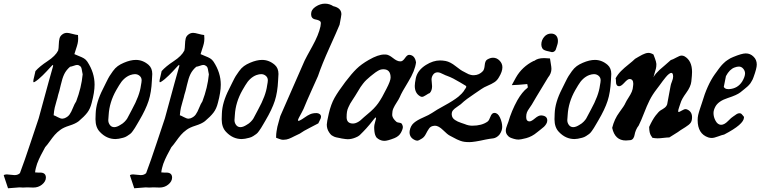

<svg xmlns="http://www.w3.org/2000/svg" viewBox="-108 -760 4119 1040"><path d="M109.4 174.8Q140.6 174.8 140.6 202.1Q140.6 222.7 119.1 240.2Q99.6 255.9 72.3 255.9Q67.4 255.9 56.2 255.4Q44.9 254.9 39.1 254.9Q25.4 254.9 17.6 255.9Q10.7 255.9 5.4 255.4Q0 254.9 -2 254.9Q-11.7 254.9 -64.5 259.8L-87.9 189.5Q-83 184.6 -71.3 184.6Q-65.4 184.6 -51.3 186.5Q-37.1 188.5 -29.3 188.5Q-10.7 188.5 0 177.7Q25.4 110.4 57.1 14.2Q88.9 -82 101.6 -119.1Q170.9 -374 177.7 -395.5Q179.7 -400.4 179.7 -406.2Q179.7 -408.2 178.7 -408.2Q175.8 -408.2 161.1 -391.6Q146.5 -375 123.5 -352.1Q100.6 -329.1 80.1 -316.4Q76.2 -314.5 75.2 -314.5Q72.3 -314.5 72.3 -320.3Q72.3 -326.2 77.6 -346.7Q83 -367.2 84 -375Q106.4 -400.4 149.4 -428.7Q192.4 -457 207 -486.3Q210 -498 210.4 -518.1Q210.9 -538.1 214.4 -551.8Q217.8 -565.4 230.5 -574.2Q241.2 -582 254.9 -582Q263.7 -582 283.2 -576.7Q302.7 -571.3 314.5 -570.3Q315.4 -563.5 315.4 -550.8Q315.4 -537.1 312.5 -524.4Q309.6 -511.7 303.2 -493.2Q296.9 -474.6 294.9 -466.8Q304.7 -461.9 320.3 -456.1Q335.9 -450.2 346.7 -443.8Q357.4 -437.5 365.2 -425.8Q404.3 -366.2 404.3 -301.8Q404.3 -260.7 388.7 -203.1Q380.9 -170.9 364.7 -149.9Q348.6 -128.9 318.4 -103.5Q300.8 -89.8 268.1 -79.6Q235.4 -69.3 218.8 -56.6Q201.2 -43.9 188.5 -29.3Q175.8 -14.6 162.1 4.9Q148.4 24.4 136.7 37.1Q133.8 43 125 59.1Q116.2 75.2 112.8 82Q109.4 88.9 102.5 103.5Q95.7 118.2 92.8 127.4Q89.8 136.7 86.4 149.4Q83 162.1 82 173.8Q86.9 174.8 97.7 174.8ZM271.5 -398.4Q251 -380.9 240.2 -358.9Q229.5 -336.9 221.2 -299.8Q212.9 -262.7 207 -246.1Q204.1 -231.4 198.2 -212.9Q192.4 -194.3 188.5 -177.2Q184.6 -160.2 182.6 -135.7Q189.5 -133.8 204.6 -125.5Q219.7 -117.2 229.5 -117.2Q232.4 -117.2 240.2 -119.1Q258.8 -126 268.6 -139.6Q278.3 -153.3 287.1 -175.8Q295.9 -198.2 304.7 -210.9Q333 -285.2 339.8 -357.4Q337.9 -364.3 336.4 -375Q335 -385.7 332.5 -393.1Q330.1 -400.4 322.3 -404.3Q317.4 -408.2 309.6 -408.2Q303.7 -408.2 291.5 -403.8Q279.3 -399.4 271.5 -398.4Z M433.6 -44.9Q409.2 -69.3 409.2 -114.3Q409.2 -119.1 409.7 -128.9Q410.2 -138.7 410.2 -144.5Q412.1 -205.1 449.2 -277.3Q454.1 -287.1 466.8 -313Q479.5 -338.9 485.4 -348.1Q491.2 -357.4 503.4 -374.5Q515.6 -391.6 529.8 -401.9Q543.9 -412.1 562.5 -419.9Q598.6 -435.5 627.9 -435.5Q666 -435.5 697.3 -408.2Q716.8 -390.6 716.8 -359.4Q716.8 -349.6 714.8 -324.2Q711.9 -259.8 696.8 -213.4Q681.6 -167 646.5 -107.4Q643.6 -102.5 634.8 -87.4Q626 -72.3 622.6 -66.9Q619.1 -61.5 611.3 -50.3Q603.5 -39.1 596.7 -34.2Q589.8 -29.3 580.1 -22.9Q570.3 -16.6 558.6 -13.7Q533.2 -6.8 517.6 -6.8Q469.7 -6.8 433.6 -44.9ZM478.5 -109.4Q478.5 -94.7 487.3 -83Q496.1 -71.3 510.7 -71.3Q525.4 -71.3 544.9 -84Q557.6 -90.8 567.4 -101.1Q577.1 -111.3 581.1 -118.2Q585 -125 593.8 -142.1Q602.5 -159.2 606.4 -166Q648.4 -242.2 655.3 -296.9Q659.2 -316.4 659.2 -325.2Q659.2 -339.8 648.4 -349.1Q637.7 -358.4 623 -358.4Q612.3 -358.4 597.7 -353.5Q561.5 -339.8 537.1 -297.9Q535.2 -294.9 521.5 -271.5Q484.4 -206.1 480.5 -136.7Q480.5 -131.8 479.5 -122.6Q478.5 -113.3 478.5 -109.4Z M793 174.8Q824.2 174.8 824.2 202.1Q824.2 222.7 802.7 240.2Q783.2 255.9 755.9 255.9Q751 255.9 739.7 255.4Q728.5 254.9 722.7 254.9Q709 254.9 701.2 255.9Q694.3 255.9 689 255.4Q683.6 254.9 681.6 254.9Q671.9 254.9 619.1 259.8L595.7 189.5Q600.6 184.6 612.3 184.6Q618.2 184.6 632.3 186.5Q646.5 188.5 654.3 188.5Q672.9 188.5 683.6 177.7Q709 110.4 740.7 14.2Q772.5 -82 785.2 -119.1Q854.5 -374 861.3 -395.5Q863.3 -400.4 863.3 -406.2Q863.3 -408.2 862.3 -408.2Q859.4 -408.2 844.7 -391.6Q830.1 -375 807.1 -352.1Q784.2 -329.1 763.7 -316.4Q759.8 -314.5 758.8 -314.5Q755.9 -314.5 755.9 -320.3Q755.9 -326.2 761.2 -346.7Q766.6 -367.2 767.6 -375Q790 -400.4 833 -428.7Q876 -457 890.6 -486.3Q893.6 -498 894 -518.1Q894.5 -538.1 897.9 -551.8Q901.4 -565.4 914.1 -574.2Q924.8 -582 938.5 -582Q947.3 -582 966.8 -576.7Q986.3 -571.3 998 -570.3Q999 -563.5 999 -550.8Q999 -537.1 996.1 -524.4Q993.2 -511.7 986.8 -493.2Q980.5 -474.6 978.5 -466.8Q988.3 -461.9 1003.9 -456.1Q1019.5 -450.2 1030.3 -443.8Q1041 -437.5 1048.8 -425.8Q1087.9 -366.2 1087.9 -301.8Q1087.9 -260.7 1072.3 -203.1Q1064.5 -170.9 1048.3 -149.9Q1032.2 -128.9 1002 -103.5Q984.4 -89.8 951.7 -79.6Q918.9 -69.3 902.3 -56.6Q884.8 -43.9 872.1 -29.3Q859.4 -14.6 845.7 4.9Q832 24.4 820.3 37.1Q817.4 43 808.6 59.1Q799.8 75.2 796.4 82Q793 88.9 786.1 103.5Q779.3 118.2 776.4 127.4Q773.4 136.7 770 149.4Q766.6 162.1 765.6 173.8Q770.5 174.8 781.2 174.8ZM955.1 -398.4Q934.6 -380.9 923.8 -358.9Q913.1 -336.9 904.8 -299.8Q896.5 -262.7 890.6 -246.1Q887.7 -231.4 881.8 -212.9Q876 -194.3 872.1 -177.2Q868.2 -160.2 866.2 -135.7Q873 -133.8 888.2 -125.5Q903.3 -117.2 913.1 -117.2Q916 -117.2 923.8 -119.1Q942.4 -126 952.1 -139.6Q961.9 -153.3 970.7 -175.8Q979.5 -198.2 988.3 -210.9Q1016.6 -285.2 1023.4 -357.4Q1021.5 -364.3 1020 -375Q1018.6 -385.7 1016.1 -393.1Q1013.7 -400.4 1005.9 -404.3Q1001 -408.2 993.2 -408.2Q987.3 -408.2 975.1 -403.8Q962.9 -399.4 955.1 -398.4Z M1117.2 -44.9Q1092.8 -69.3 1092.8 -114.3Q1092.8 -119.1 1093.3 -128.9Q1093.8 -138.7 1093.8 -144.5Q1095.7 -205.1 1132.8 -277.3Q1137.7 -287.1 1150.4 -313Q1163.1 -338.9 1168.9 -348.1Q1174.8 -357.4 1187 -374.5Q1199.2 -391.6 1213.4 -401.9Q1227.5 -412.1 1246.1 -419.9Q1282.2 -435.5 1311.5 -435.5Q1349.6 -435.5 1380.9 -408.2Q1400.4 -390.6 1400.4 -359.4Q1400.4 -349.6 1398.4 -324.2Q1395.5 -259.8 1380.4 -213.4Q1365.2 -167 1330.1 -107.4Q1327.1 -102.5 1318.4 -87.4Q1309.6 -72.3 1306.2 -66.9Q1302.7 -61.5 1294.9 -50.3Q1287.1 -39.1 1280.3 -34.2Q1273.4 -29.3 1263.7 -22.9Q1253.9 -16.6 1242.2 -13.7Q1216.8 -6.8 1201.2 -6.8Q1153.3 -6.8 1117.2 -44.9ZM1162.1 -109.4Q1162.1 -94.7 1170.9 -83Q1179.7 -71.3 1194.3 -71.3Q1209 -71.3 1228.5 -84Q1241.2 -90.8 1251 -101.1Q1260.7 -111.3 1264.6 -118.2Q1268.6 -125 1277.3 -142.1Q1286.1 -159.2 1290 -166Q1332 -242.2 1338.9 -296.9Q1342.8 -316.4 1342.8 -325.2Q1342.8 -339.8 1332 -349.1Q1321.3 -358.4 1306.6 -358.4Q1295.9 -358.4 1281.2 -353.5Q1245.1 -339.8 1220.7 -297.9Q1218.8 -294.9 1205.1 -271.5Q1168 -206.1 1164.1 -136.7Q1164.1 -131.8 1163.1 -122.6Q1162.1 -113.3 1162.1 -109.4Z M1652.3 -740.2Q1676.8 -740.2 1697.3 -726.6Q1741.2 -716.8 1741.2 -682.6Q1741.2 -676.8 1731.4 -626Q1717.8 -592.8 1676.8 -502Q1635.7 -411.1 1614.3 -347.7Q1607.4 -332 1580.1 -271.5Q1552.7 -210.9 1536.1 -169.9Q1533.2 -163.1 1525.4 -148.9Q1517.6 -134.8 1511.7 -123.5Q1505.9 -112.3 1505.9 -108.4Q1505.9 -105.5 1508.8 -105.5Q1511.7 -105.5 1513.7 -106.4Q1526.4 -112.3 1542 -123.5Q1557.6 -134.8 1571.8 -141.1Q1585.9 -147.5 1606.4 -147.5Q1616.2 -147.5 1623.5 -142.1Q1630.9 -136.7 1630.9 -127Q1630.9 -120.1 1624.5 -108.9Q1618.2 -97.7 1616.2 -91.8Q1604.5 -85 1570.3 -67.9Q1536.1 -50.8 1515.6 -36.1Q1503.9 -31.2 1487.3 -22.5Q1470.7 -13.7 1457 -8.3Q1443.4 -2.9 1426.8 -2.9H1423.8Q1416 -2.9 1403.8 -7.8Q1391.6 -12.7 1387.7 -13.7V-21.5Q1387.7 -34.2 1390.1 -49.3Q1392.6 -64.5 1394.5 -73.7Q1396.5 -83 1402.3 -102.5Q1408.2 -122.1 1410.2 -130.9L1542 -431.6Q1548.8 -446.3 1583.5 -508.8Q1618.2 -571.3 1627.9 -617.2Q1631.8 -637.7 1627.9 -642.6Q1623 -650.4 1600.1 -654.8Q1577.1 -659.2 1577.1 -683.6Q1577.1 -708 1602.1 -724.1Q1627 -740.2 1652.3 -740.2Z M1769.5 -125Q1769.5 -90.8 1804.7 -90.8Q1814.5 -90.8 1825.7 -96.2Q1836.9 -101.6 1844.2 -107.9Q1851.6 -114.3 1864.3 -126Q1877 -137.7 1883.8 -142.6Q1919.9 -171.9 1940.4 -200.7Q1960.9 -229.5 1985.4 -279.3Q2007.8 -322.3 2007.8 -339.8Q2007.8 -384.8 1968.8 -384.8Q1960.9 -384.8 1953.6 -382.8Q1946.3 -380.9 1938.5 -376Q1930.7 -371.1 1926.3 -368.2Q1921.9 -365.2 1911.6 -356.9Q1901.4 -348.6 1897.5 -345.7Q1885.7 -335.9 1876.5 -327.1Q1867.2 -318.4 1857.9 -306.2Q1848.6 -293.9 1844.7 -288.1Q1840.8 -282.2 1830.1 -264.2Q1819.3 -246.1 1815.4 -240.2Q1811.5 -233.4 1801.8 -219.2Q1792 -205.1 1788.6 -198.2Q1785.2 -191.4 1779.3 -179.2Q1773.4 -167 1771.5 -154.3Q1769.5 -141.6 1769.5 -125ZM1819.3 -15.6Q1796.9 -5.9 1775.4 -5.9Q1766.6 -5.9 1743.2 -9.8Q1740.2 -10.7 1732.4 -12.2Q1724.6 -13.7 1722.2 -14.2Q1719.7 -14.6 1712.9 -16.1Q1706.1 -17.6 1703.6 -19Q1701.2 -20.5 1695.8 -22.9Q1690.4 -25.4 1687.5 -27.8Q1684.6 -30.3 1681.2 -34.2Q1677.7 -38.1 1674.8 -43Q1662.1 -61.5 1662.1 -85Q1662.1 -97.7 1672.9 -144.5Q1684.6 -195.3 1704.1 -230Q1723.6 -264.6 1762.7 -316.4Q1796.9 -361.3 1822.8 -386.7Q1848.6 -412.1 1889.6 -435.5Q1940.4 -464.8 1973.6 -464.8H1981.4Q1998 -463.9 2020.5 -445.8Q2043 -427.7 2058.6 -427.7H2063.5Q2074.2 -428.7 2085.9 -445.8Q2097.7 -462.9 2107.4 -462.9H2110.4Q2139.6 -460 2145.5 -421.9Q2139.6 -376 2103.5 -317.4Q2067.4 -258.8 2057.6 -234.4Q2051.8 -221.7 2040.5 -204.6Q2029.3 -187.5 2022.9 -173.3Q2016.6 -159.2 2016.6 -142.6V-134.8Q2018.6 -118.2 2040 -99.6Q2043.9 -96.7 2055.2 -95.2Q2066.4 -93.8 2069.3 -87.9Q2074.2 -78.1 2074.2 -72.3Q2074.2 -60.5 2063.5 -41Q2052.7 -21.5 2028.3 -11.7Q1991.2 2.9 1974.6 2.9Q1956.1 2.9 1940.4 -7.8Q1936.5 -10.7 1933.1 -13.7Q1929.7 -16.6 1927.7 -21.5Q1925.8 -26.4 1924.3 -28.8Q1922.9 -31.2 1921.9 -37.6Q1920.9 -43.9 1920.4 -46.4Q1919.9 -48.8 1919.4 -56.6Q1918.9 -64.5 1918.9 -66.4V-72.3Q1918.9 -82 1923.3 -96.7Q1927.7 -111.3 1928.7 -117.2V-121.1Q1928.7 -124 1927.7 -124Q1924.8 -124 1916 -112.8Q1907.2 -101.6 1895 -86.4Q1882.8 -71.3 1876 -64.5Q1869.1 -57.6 1858.9 -46.4Q1848.6 -35.2 1840.3 -27.8Q1832 -20.5 1819.3 -15.6Z M2262.7 -368.2Q2247.1 -368.2 2238.3 -356Q2229.5 -343.8 2229.5 -329.1Q2229.5 -323.2 2231 -311Q2232.4 -298.8 2232.4 -293Q2232.4 -269.5 2219.7 -255.9Q2212.9 -253.9 2199.2 -244.6Q2185.5 -235.4 2177.7 -235.4Q2173.8 -235.4 2168 -238.3Q2138.7 -254.9 2138.7 -294.9Q2138.7 -308.6 2144.5 -337.9Q2154.3 -379.9 2199.2 -408.2Q2238.3 -432.6 2275.4 -432.6Q2289.1 -432.6 2305.7 -429.7Q2331.1 -424.8 2360.4 -401.4Q2389.6 -377.9 2405.3 -371.1Q2409.2 -369.1 2418 -364.3Q2426.8 -359.4 2430.7 -357.9Q2434.6 -356.4 2441.9 -354.5Q2449.2 -352.5 2456.1 -352.5H2459Q2488.3 -353.5 2507.8 -375Q2515.6 -383.8 2517.6 -407.2Q2519.5 -430.7 2531.2 -437.5Q2547.9 -447.3 2562.5 -447.3Q2583 -447.3 2598.1 -431.6Q2613.3 -416 2613.3 -395.5Q2613.3 -372.1 2594.7 -341.8Q2585 -324.2 2569.8 -314.5Q2554.7 -304.7 2533.7 -295.9Q2512.7 -287.1 2499 -277.3Q2486.3 -268.6 2462.4 -252.4Q2438.5 -236.3 2421.9 -224.1Q2405.3 -211.9 2387.7 -195.3Q2381.8 -190.4 2367.2 -180.7Q2352.5 -170.9 2345.7 -162.6Q2338.9 -154.3 2338.9 -142.6V-138.7Q2339.8 -128.9 2344.2 -122.1Q2348.6 -115.2 2356.9 -109.9Q2365.2 -104.5 2371.6 -101.6Q2377.9 -98.6 2390.6 -94.2Q2403.3 -89.8 2409.2 -87.9Q2429.7 -79.1 2450.2 -79.1Q2502 -79.1 2533.2 -101.6Q2541 -107.4 2548.3 -127.4Q2555.7 -147.5 2568.4 -148.4H2570.3Q2588.9 -148.4 2600.6 -122.6Q2612.3 -96.7 2612.3 -72.3Q2612.3 -51.8 2597.7 -31.2Q2590.8 -22.5 2581.5 -17.1Q2572.3 -11.7 2564.5 -10.7Q2556.6 -9.8 2543 -7.8Q2529.3 -5.9 2521.5 -3.9Q2460 9.8 2434.6 9.8Q2419.9 9.8 2408.2 8.3Q2396.5 6.8 2384.8 2.4Q2373 -2 2367.2 -4.9Q2361.3 -7.8 2347.7 -15.1Q2334 -22.5 2328.1 -25.4Q2316.4 -31.2 2292 -55.2Q2267.6 -79.1 2248 -79.1Q2246.1 -79.1 2244.1 -78.6Q2242.2 -78.1 2240.2 -78.1Q2224.6 -76.2 2215.8 -63.5Q2207 -50.8 2198.7 -34.2Q2190.4 -17.6 2177.7 -9.8Q2160.2 2 2151.4 2Q2148.4 2 2142.6 0Q2110.4 -12.7 2110.4 -43.9Q2110.4 -44.9 2110.8 -47.9Q2111.3 -50.8 2111.3 -52.7Q2116.2 -79.1 2133.8 -94.2Q2151.4 -109.4 2184.1 -123.5Q2216.8 -137.7 2232.4 -148.4Q2254.9 -164.1 2300.8 -189Q2346.7 -213.9 2375 -236.3Q2396.5 -254.9 2404.3 -266.6Q2405.3 -269.5 2408.2 -273.4Q2411.1 -277.3 2413.1 -280.3Q2415 -283.2 2416.5 -286.1Q2418 -289.1 2417.5 -291.5Q2417 -293.9 2414.1 -295.9Q2404.3 -301.8 2383.8 -314Q2363.3 -326.2 2347.2 -334.5Q2331.1 -342.8 2312.5 -349.6Q2305.7 -351.6 2295.4 -356.9Q2285.2 -362.3 2277.3 -365.2Q2269.5 -368.2 2262.7 -368.2Z M2877 -578.1Q2894.5 -578.1 2904.3 -567.4Q2914.1 -556.6 2914.1 -538.1Q2914.1 -530.3 2912.1 -522Q2910.2 -513.7 2906.2 -502.9Q2903.3 -494.1 2901.9 -490.2Q2900.4 -486.3 2895 -481.9Q2889.6 -477.5 2881.8 -477.5Q2875 -478.5 2861.3 -482.4Q2859.4 -482.4 2854.5 -483.9Q2849.6 -485.4 2848.1 -485.8Q2846.7 -486.3 2842.8 -487.8Q2838.9 -489.3 2836.9 -490.7Q2835 -492.2 2833 -494.1Q2831.1 -496.1 2829.1 -499Q2824.2 -508.8 2824.2 -518.6Q2824.2 -542 2839.4 -560.1Q2854.5 -578.1 2877 -578.1ZM2824.2 -134.8Q2856.4 -132.8 2856.4 -107.4Q2856.4 -97.7 2850.6 -88.4Q2844.7 -79.1 2838.4 -73.2Q2832 -67.4 2819.3 -57.6Q2806.6 -47.9 2800.8 -43Q2774.4 -20.5 2742.2 -11.7Q2710.9 -3.9 2701.2 -3.9Q2688.5 -3.9 2675.8 -7.8Q2662.1 -11.7 2654.3 -15.6Q2646.5 -19.5 2639.2 -29.3Q2631.8 -39.1 2631.8 -52.7Q2631.8 -59.6 2633.8 -66.9Q2635.7 -74.2 2639.6 -84Q2643.6 -93.8 2645.5 -99.6Q2662.1 -158.2 2694.3 -216.8Q2720.7 -262.7 2748 -283.2Q2751 -285.2 2751 -288.6Q2751 -292 2749.5 -296.9Q2748 -301.8 2748 -304.7Q2699.2 -299.8 2664.1 -298.8L2686.5 -339.8Q2719.7 -398.4 2782.2 -429.7H2783.2Q2786.1 -429.7 2791 -433.6Q2795.9 -437.5 2808.1 -441.4Q2820.3 -445.3 2840.8 -445.3Q2847.7 -445.3 2871.1 -443.4Q2872.1 -434.6 2875.5 -415.5Q2878.9 -396.5 2878.9 -386.7Q2878.9 -362.3 2860.4 -339.8Q2777.3 -203.1 2772.5 -193.4Q2768.6 -186.5 2759.3 -173.8Q2750 -161.1 2746.1 -150.9Q2742.2 -140.6 2742.2 -126Q2742.2 -102.5 2760.7 -102.5Q2770.5 -102.5 2789.6 -118.7Q2808.6 -134.8 2822.3 -134.8Z M2919.9 -44.9Q2895.5 -69.3 2895.5 -114.3Q2895.5 -119.1 2896 -128.9Q2896.5 -138.7 2896.5 -144.5Q2898.4 -205.1 2935.5 -277.3Q2940.4 -287.1 2953.1 -313Q2965.8 -338.9 2971.7 -348.1Q2977.5 -357.4 2989.7 -374.5Q3002 -391.6 3016.1 -401.9Q3030.3 -412.1 3048.8 -419.9Q3085 -435.5 3114.3 -435.5Q3152.3 -435.5 3183.6 -408.2Q3203.1 -390.6 3203.1 -359.4Q3203.1 -349.6 3201.2 -324.2Q3198.2 -259.8 3183.1 -213.4Q3168 -167 3132.8 -107.4Q3129.9 -102.5 3121.1 -87.4Q3112.3 -72.3 3108.9 -66.9Q3105.5 -61.5 3097.7 -50.3Q3089.8 -39.1 3083 -34.2Q3076.2 -29.3 3066.4 -22.9Q3056.6 -16.6 3044.9 -13.7Q3019.5 -6.8 3003.9 -6.8Q2956.1 -6.8 2919.9 -44.9ZM2964.8 -109.4Q2964.8 -94.7 2973.6 -83Q2982.4 -71.3 2997.1 -71.3Q3011.7 -71.3 3031.2 -84Q3043.9 -90.8 3053.7 -101.1Q3063.5 -111.3 3067.4 -118.2Q3071.3 -125 3080.1 -142.1Q3088.9 -159.2 3092.8 -166Q3134.8 -242.2 3141.6 -296.9Q3145.5 -316.4 3145.5 -325.2Q3145.5 -339.8 3134.8 -349.1Q3124 -358.4 3109.4 -358.4Q3098.6 -358.4 3084 -353.5Q3047.9 -339.8 3023.4 -297.9Q3021.5 -294.9 3007.8 -271.5Q2970.7 -206.1 2966.8 -136.7Q2966.8 -131.8 2965.8 -122.6Q2964.8 -113.3 2964.8 -109.4Z M3538.1 -344.7Q3538.1 -365.2 3528.3 -365.2Q3523.4 -365.2 3515.6 -359.4Q3507.8 -353.5 3498.5 -342.3Q3489.3 -331.1 3481.9 -321.3Q3474.6 -311.5 3464.4 -297.4Q3454.1 -283.2 3449.2 -277.3Q3425.8 -247.1 3410.6 -216.8Q3395.5 -186.5 3380.4 -147Q3365.2 -107.4 3351.6 -80.1Q3342.8 -69.3 3336.9 -55.2Q3331.1 -41 3329.6 -30.8Q3328.1 -20.5 3322.8 -11.7Q3317.4 -2.9 3307.6 -1Q3290 1 3282.2 1Q3222.7 1 3208 -67.4Q3219.7 -115.2 3247.1 -151.9Q3274.4 -188.5 3279.3 -201.2Q3285.2 -213.9 3296.4 -231Q3307.6 -248 3314 -262.7Q3320.3 -277.3 3321.3 -294.9Q3321.3 -296.9 3321.8 -300.8Q3322.3 -304.7 3322.3 -305.7Q3322.3 -332 3301.8 -332Q3292 -332 3274.4 -312.5Q3256.8 -293 3246.1 -293Q3228.5 -293 3228.5 -317.4V-320.3Q3228.5 -331.1 3226.6 -335.9Q3238.3 -357.4 3255.9 -375Q3273.4 -392.6 3296.9 -411.1Q3320.3 -429.7 3332 -441.4Q3337.9 -445.3 3351.1 -452.6Q3364.3 -460 3370.6 -463.4Q3377 -466.8 3386.7 -470.2Q3396.5 -473.6 3404.3 -473.6Q3417 -473.6 3431.6 -464.8Q3432.6 -461.9 3439.5 -443.8Q3446.3 -425.8 3447.3 -414.1V-410.2Q3447.3 -398.4 3444.8 -388.2Q3442.4 -377.9 3438 -364.7Q3433.6 -351.6 3431.6 -341.8Q3436.5 -351.6 3446.3 -362.8Q3456.1 -374 3464.8 -381.8Q3473.6 -389.6 3493.7 -406.7Q3513.7 -423.8 3525.4 -434.6Q3536.1 -437.5 3555.2 -448.2Q3574.2 -459 3584 -459Q3591.8 -459 3599.6 -455.1Q3640.6 -431.6 3640.6 -370.1Q3640.6 -353.5 3636.7 -318.4Q3633.8 -291 3608.9 -256.8Q3584 -222.7 3578.1 -201.2Q3577.1 -198.2 3571.3 -181.2Q3565.4 -164.1 3565.4 -158.2Q3565.4 -153.3 3568.4 -153.3Q3570.3 -153.3 3572.3 -154.3Q3578.1 -157.2 3585 -161.1Q3591.8 -165 3596.7 -167Q3601.6 -168.9 3605.5 -168.9Q3610.4 -168.9 3616.2 -166Q3640.6 -154.3 3640.6 -125Q3640.6 -105.5 3632.8 -94.7Q3625 -84 3604.5 -71.3Q3584 -58.6 3578.1 -54.7Q3565.4 -44.9 3544.9 -32.7Q3524.4 -20.5 3517.6 -15.6Q3506.8 -15.6 3486.3 -13.2Q3465.8 -10.7 3454.1 -10.7Q3440.4 -10.7 3425.8 -13.7Q3424.8 -15.6 3421.9 -20Q3418.9 -24.4 3417.5 -26.4Q3416 -28.3 3414.1 -33.7Q3412.1 -39.1 3411.1 -43.5Q3410.2 -47.9 3409.2 -55.7Q3408.2 -63.5 3408.2 -72.3Q3425.8 -111.3 3443.4 -134.3Q3460.9 -157.2 3471.7 -163.1Q3482.4 -168.9 3492.2 -176.3Q3502 -183.6 3505.9 -195.3Q3515.6 -250 3524.4 -294.9Q3525.4 -302.7 3531.7 -318.4Q3538.1 -334 3538.1 -344.7Z M3756.8 -147.5Q3756.8 -126 3768.1 -105.5Q3779.3 -85 3796.9 -84H3797.9Q3815.4 -84 3835 -104Q3854.5 -124 3863.3 -128.9Q3867.2 -130.9 3874 -136.2Q3880.9 -141.6 3886.2 -144Q3891.6 -146.5 3897.5 -146.5H3900.4Q3905.3 -145.5 3908.7 -142.6Q3912.1 -139.6 3915.5 -134.8Q3918.9 -129.9 3921.9 -127V-124Q3921.9 -86.9 3814.5 -31.2Q3803.7 -29.3 3781.7 -21Q3759.8 -12.7 3747.1 -12.7Q3738.3 -12.7 3728.5 -15.6Q3670.9 -35.2 3670.9 -109.4Q3670.9 -124 3673.8 -137.2Q3676.8 -150.4 3684.1 -172.4Q3691.4 -194.3 3694.3 -203.1Q3722.7 -299.8 3763.7 -357.4Q3765.6 -359.4 3773.4 -370.6Q3781.2 -381.8 3783.2 -384.3Q3785.2 -386.7 3792 -396Q3798.8 -405.3 3801.8 -407.7Q3804.7 -410.2 3811.5 -417.5Q3818.4 -424.8 3822.8 -427.7Q3827.1 -430.7 3834 -435.5Q3840.8 -440.4 3848.1 -444.3Q3855.5 -448.2 3863.3 -451.2Q3910.2 -470.7 3931.6 -470.7Q3956.1 -470.7 3973.6 -453.1Q3991.2 -436.5 3991.2 -410.2Q3991.2 -389.6 3973.6 -341.8Q3971.7 -335 3968.8 -329.6Q3965.8 -324.2 3962.4 -318.4Q3959 -312.5 3956.5 -308.6Q3954.1 -304.7 3948.7 -299.3Q3943.4 -293.9 3940.9 -291.5Q3938.5 -289.1 3931.6 -283.7Q3924.8 -278.3 3922.9 -276.4Q3920.9 -274.4 3912.6 -268.1Q3904.3 -261.7 3902.3 -259.8Q3883.8 -245.1 3834 -229Q3784.2 -212.9 3767.6 -183.6Q3756.8 -164.1 3756.8 -147.5ZM3927.7 -362.3Q3927.7 -376 3918 -387.7Q3908.2 -399.4 3894.5 -399.4Q3883.8 -399.4 3871.1 -394.5Q3843.8 -384.8 3824.2 -347.7Q3813.5 -293 3812.5 -289.1Q3819.3 -277.3 3835.9 -277.3H3841.8Q3887.7 -280.3 3912.1 -318.4Q3927.7 -344.7 3927.7 -362.3Z"/></svg>

Font: Essays1743
Style: Italic
Weight: 500
Italic angle: -10°
Designer: Based on the typeface in a 1743 English translation of the essays of Montaigne.  PostScript/TrueType font designed by Jo
Version: Version 002.100